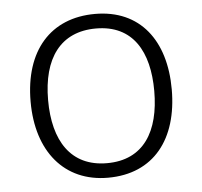

<svg xmlns="http://www.w3.org/2000/svg" viewBox="-45 -588 679 645"><g transform="rotate(-5 295.0 -266.0)"><path d="M533 -267C533 -432 450 -542 298 -542C148 -542 57 -439 57 -267C57 -99 147 10 294 10C449 10 533 -100 533 -267ZM116 -267C116 -408 177 -493 297 -493C422 -493 474 -399 474 -267C474 -131 419 -39 295 -39C173 -39 116 -130 116 -267Z"/></g></svg>

Font: Noto Sans Devanagari UI Light
Style: Regular
Weight: 300
Designer: Jelle Bosma - Monotype Design Team
Foundry: Monotype Imaging Inc.
Version: Version 2.004